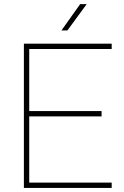

<svg xmlns="http://www.w3.org/2000/svg" viewBox="-20 -926 609 946"><path d="M530.3 -26.4V0H97.7V-710.9H530.3V-684.6H124V-378.9H480.5V-352.5H124V-26.4ZM282.7 -775.9 375 -905.8H407.2L312 -775.9Z"/></svg>

Font: Vazirmatn FD Thin
Style: Regular
Weight: 100
Designer: Saber Rastikerdar
Foundry: Saber Rastikerdar
Version: Version 33.003